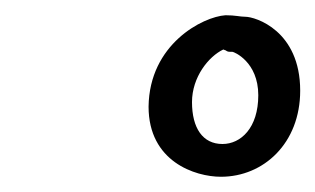

<svg xmlns="http://www.w3.org/2000/svg" viewBox="-20 -700 414 252"><path d="M276 -680C246 -678 176 -642 175 -560C175 -488 236 -468 270 -468C326 -468 374 -512 374 -581C374 -660 315 -678 302 -678C295 -678 289 -680 276 -680ZM232 -566C232 -599 254 -626 273 -635C274 -635 275 -634 276 -634C279 -632 279 -632 285 -632C287 -632 319 -619 319 -575C319 -532 296 -511 272 -511C246 -511 232 -532 232 -566Z"/></svg>

Font: Oregano
Style: Italic
Weight: 400
Italic angle: -12°
Designer: Astigmatic (AOETI)
Foundry: Astigmatic (AOETI)
Version: Version 1.000